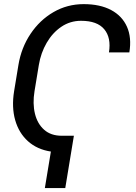

<svg xmlns="http://www.w3.org/2000/svg" viewBox="-20 -742 671 949"><path d="M345.2 -71 302.6 187.5H201.7L231.5 7.1Q163.7 -3.2 118.4 -43.9Q73.2 -84.5 55 -148.4Q36.9 -212.4 49.7 -291.2L71 -420.5Q85.2 -506.4 130.9 -574.6Q176.5 -642.8 244.5 -682.2Q312.5 -721.6 393.5 -721.6Q474.4 -721.6 529.1 -692.5Q583.8 -663.4 607.6 -609.7Q631.4 -556.1 619.3 -483H518.5Q530.2 -555.4 495.4 -597.3Q460.6 -639.2 380.7 -639.2Q326.7 -639.2 283.2 -609.7Q239.7 -580.3 210.8 -530.5Q181.8 -480.8 171.9 -420.5L150.6 -291.2Q140.6 -230.1 152.7 -180.2Q164.8 -130.3 198.2 -100.7Q231.5 -71 285.5 -71Z"/></svg>

Font: Inter UI
Style: Italic
Weight: 400
Italic angle: -9.39999°
Designer: Rasmus Andersson
Foundry: rsms
Version: 3.2;8d6f07862